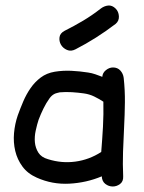

<svg xmlns="http://www.w3.org/2000/svg" viewBox="-20 -675 525 701"><path d="M114.3 -26.4Q81.1 -41 62 -66.9Q43 -92.8 35.6 -124Q28.3 -155.3 31.2 -189Q34.2 -222.7 44.9 -253.9Q53.7 -278.3 64.9 -304.7Q76.2 -331.1 91.8 -353.5Q107.4 -376 128.9 -392.1Q150.4 -408.2 179.7 -413.1Q210 -418 240.7 -416.5Q271.5 -415 301.8 -410.2Q315.4 -408.2 328.1 -403.8Q340.8 -399.4 353.5 -394.5Q354.5 -409.2 366.7 -418.9Q378.9 -428.7 392.6 -428.7Q409.2 -428.7 419.4 -417.5Q429.7 -406.2 431.6 -390.6Q436.5 -345.7 436 -300.8Q435.5 -255.9 433.1 -210.9Q430.7 -166 429.2 -121.1Q427.7 -76.2 429.7 -31.2Q430.7 -12.7 418.5 -3.4Q406.2 5.9 391.6 5.9Q377 5.9 364.7 -3.4Q352.5 -12.7 351.6 -31.2Q295.9 -7.8 233.4 -4.4Q170.9 -1 114.3 -26.4ZM121.1 -238.3Q115.2 -220.7 110.4 -198.2Q105.5 -175.8 107.4 -155.3Q109.4 -134.8 120.1 -117.7Q130.9 -100.6 155.3 -93.8Q205.1 -78.1 255.4 -85Q305.7 -91.8 349.6 -120.1Q353.5 -168 356 -212.9Q358.4 -257.8 357.4 -303.7Q340.8 -314.5 323.7 -322.8Q306.6 -331.1 286.1 -334Q265.6 -336.9 242.7 -338.4Q219.7 -339.8 198.2 -337.9Q196.3 -337.9 188 -335.4Q179.7 -333 178.7 -332Q168.9 -327.1 161.1 -316.4Q148.4 -298.8 138.7 -278.8Q128.9 -258.8 121.1 -238.3ZM347.7 -643.6Q360.4 -653.3 375 -654.8Q389.6 -656.2 402.3 -643.6Q413.1 -632.8 414.1 -615.7Q415 -598.6 402.3 -587.9Q332 -534.2 255.9 -495.1Q239.3 -486.3 224.6 -492.7Q210 -499 202.6 -511.7Q195.3 -524.4 197.3 -539.1Q199.2 -553.7 215.8 -562.5Q251 -580.1 283.7 -599.6Q316.4 -619.1 347.7 -643.6Z"/></svg>

Font: Schoolbell
Style: Regular
Weight: 400
Designer: Font Diner, Inc
Foundry: Font Diner, Inc
Version: Version 1.000